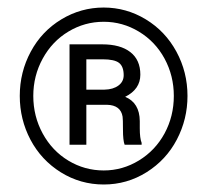

<svg xmlns="http://www.w3.org/2000/svg" viewBox="-20 -828 554 507"><path d="M32.2 -574.7Q32.2 -637.7 61.3 -691.7Q90.3 -745.6 142.1 -776.9Q193.8 -808.1 253.7 -808.1Q313.5 -808.1 365 -776.9Q416.5 -745.6 445.8 -691.7Q475.1 -637.7 475.1 -574.7Q475.1 -513.2 447 -459.5Q418.9 -405.8 367.2 -373.3Q315.4 -340.8 253.9 -340.8Q192.4 -340.8 140.6 -373Q88.9 -405.3 60.5 -459Q32.2 -512.7 32.2 -574.7ZM67.9 -574.7Q67.9 -521 92.8 -475.3Q117.7 -429.7 160.6 -403.8Q203.6 -377.9 253.9 -377.9Q303.7 -377.9 346.9 -404.3Q390.1 -430.7 414.6 -475.8Q439 -521 439 -574.7Q439 -627.9 414.6 -673.1Q390.1 -718.3 346.9 -744.4Q303.7 -770.5 253.9 -770.5Q203.6 -770.5 160.6 -744.6Q117.7 -718.8 92.8 -673.3Q67.9 -627.9 67.9 -574.7ZM208 -551.3V-445.8H163.6V-710.9H250Q297.9 -710.9 324.2 -690.4Q350.6 -669.9 350.6 -630.9Q350.6 -592.3 310.5 -572.3Q348.6 -556.6 349.1 -508.3V-489.3Q349.1 -462.9 354 -450.7V-445.8H309.1Q304.7 -457 304.7 -485.8Q304.7 -514.6 303.7 -520Q298.8 -550.3 262.7 -551.3ZM208 -591.3H256.3Q278.8 -591.8 292.7 -602.1Q306.6 -612.3 306.6 -629.4Q306.6 -652.3 294.4 -661.9Q282.2 -671.4 251 -671.4H208Z"/></svg>

Font: SteelSelectRoboto
Style: Roboto-Regular
Weight: 400
Designer: Google
Version: Version 2.137; 2017